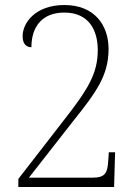

<svg xmlns="http://www.w3.org/2000/svg" viewBox="-20 -744 551 764"><path d="M53 0H434L438 -138H413L411 -108C408 -56 400 -37 347 -37H95L271 -262C362 -376 412 -443 412 -549C412 -644 356 -724 236 -724C122 -724 70 -654 70 -600C70 -569 85 -556 105 -556C105 -637 147 -694 236 -694C335 -694 369 -622 369 -545C369 -451 330 -388 232 -263L53 -32Z"/></svg>

Font: Noto Serif Bengali SemiCondensed ExtraLight
Style: Regular
Weight: 200
Width: 4
Designer: Juan Bruce, Universal Thirst, Indian Type Foundry and the Monotype Design Team.
Foundry: Monotype Imaging Inc.
Version: Version 2.003